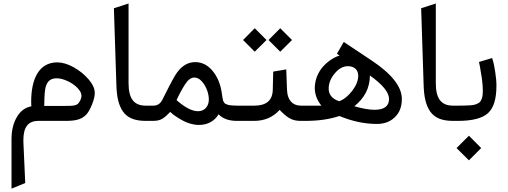

<svg xmlns="http://www.w3.org/2000/svg" viewBox="-20 -697 2930 1107"><path d="M234.9 -86.4C234.9 -89.8 234.9 -94.2 235.4 -99.6C235.8 -147.9 238.8 -180.2 243.7 -197.3C252.9 -229.5 273.9 -245.6 305.7 -245.6C325.7 -245.6 346.7 -240.2 369.6 -229.5C392.6 -218.8 411.6 -205.6 426.8 -189.9C441.9 -173.8 449.7 -159.2 449.7 -145.5C449.7 -126.5 437 -103 425.3 -95.7C419.9 -92.3 413.1 -89.8 404.8 -88.4C396 -86.9 380.9 -86.4 358.9 -86.4H319.3H249ZM359.4 0C423.3 0 454.1 -11.2 479 -38.1C490.2 -50.8 501 -70.3 511.2 -96.2C521.5 -122.1 526.4 -143.6 526.4 -161.1C526.4 -185.5 514.6 -211.9 490.7 -239.7C466.8 -267.6 438 -290.5 404.3 -309.6C370.1 -328.1 338.9 -337.4 310.5 -337.4C203.1 -337.4 159.7 -240.2 159.7 -109.9C159.7 -107.4 160.2 -99.1 160.6 -84C125 -77.6 97.2 -56.6 77.1 -22C56.6 12.7 46.4 55.2 46.4 105.5V390.6L125.5 358.4L115.2 129.4C114.7 125.5 114.7 119.6 114.7 111.8C114.7 34.2 143.1 0 201.7 0Z M819.8 -87.9C751.5 -87.9 721.2 -129.9 721.2 -217.3V-676.8L636.7 -649.4L650.9 -210.4C652.8 -139.6 663.1 -91.8 688.5 -54.7C713.9 -17.6 756.3 0 820.3 0H830.1C835.9 0 838.9 -12.2 838.9 -36.1V-52.7C838.9 -76.2 835.9 -87.9 830.1 -87.9Z M1122.1 -55.7C1087.4 -55.7 1046.4 -77.1 998 -119.6C1011.2 -149.4 1027.3 -179.2 1045.9 -209C1063 -236.3 1081.5 -250 1100.6 -250C1115.7 -250 1130.4 -242.7 1143.6 -228C1170.4 -198.2 1184.1 -156.2 1184.1 -123C1184.1 -83.5 1158.7 -55.7 1122.1 -55.7ZM1257.8 -166C1250.5 -214.4 1232.9 -255.4 1205.1 -289.1C1177.2 -322.3 1144 -338.9 1105.5 -338.9C1059.1 -338.9 1020.5 -313 988.8 -260.7C972.2 -232.9 948.2 -186.5 916.5 -122.6C905.3 -99.6 887.7 -87.9 864.3 -87.9H824.7C809.6 -87.9 806.2 -78.1 806.2 -52.7V-36.1C806.2 -10.3 809.6 0 824.7 0H856.4C883.3 0 900.4 -2.4 918 -13.7C926.3 -19 933.1 -24.4 938 -28.8C942.9 -33.2 950.7 -41 961.4 -51.8L970.2 -43.9C981.4 -33.7 1004.4 -18.1 1030.8 -3.4C1057.1 11.7 1093.8 23.4 1126.5 23.4C1177.2 23.4 1217.3 1 1240.2 -38.1C1264.6 -12.7 1299.8 0 1346.2 0H1356C1361.8 0 1364.7 -12.2 1364.7 -36.1V-52.7C1364.7 -76.2 1361.8 -87.9 1356 -87.9H1347.7C1330.1 -87.9 1316.9 -89.4 1305.7 -90.3C1300.3 -90.8 1295.4 -91.8 1291.5 -93.8C1283.2 -97.2 1277.8 -97.7 1273.4 -104.5C1269 -111.3 1267.1 -111.8 1265.1 -122.6C1263.7 -127.9 1263.2 -131.8 1262.7 -134.3C1261.7 -139.6 1259.3 -158.2 1257.8 -166Z M1728.5 0C1734.4 0 1737.3 -12.2 1737.3 -36.1V-52.7C1737.3 -76.2 1734.4 -87.9 1728.5 -87.9H1713.9C1667 -87.9 1636.7 -120.1 1634.8 -179.2L1630.4 -296.9L1555.2 -284.2L1552.7 -179.2C1551.3 -118.2 1515.6 -87.9 1446.8 -87.9H1349.6C1335.4 -87.9 1332 -78.1 1332 -52.7V-36.1C1332 -10.7 1335.9 0 1349.6 0H1444.8C1504.9 0 1554.2 -21 1592.3 -63.5C1613.3 -41 1632.3 -24.9 1649.9 -15.1C1667.5 -4.9 1688.5 0 1712.4 0ZM1528.3 -466.3 1595.7 -398.9 1663.6 -466.3 1595.7 -534.2ZM1381.3 -466.3 1448.7 -398.9 1516.6 -466.3 1448.7 -534.2Z M2152.3 17.6C2195.3 17.6 2230 4.9 2256.8 -21.5C2283.7 -47.4 2296.9 -82 2296.9 -126.5C2296.9 -196.8 2239.3 -270.5 2123.5 -347.7L1961.9 -455.1L1922.4 -386.7L1938 -377C1902.3 -365.7 1867.7 -341.8 1840.3 -310.5C1813 -278.8 1794.9 -234.4 1794.9 -189.9C1794.9 -153.3 1807.6 -119.6 1833 -87.9H1723.6C1708.5 -87.9 1705.1 -78.1 1705.1 -52.7V-36.1C1705.1 -10.3 1708.5 0 1723.6 0H1740.2C1815.9 0 1881.3 -9.3 1936.5 -28.3C2010.7 2.4 2082.5 17.6 2152.3 17.6ZM2112.8 -261.7C2186.5 -209.5 2223.1 -164.1 2223.1 -126.5C2223.1 -85 2195.3 -64 2139.6 -64C2108.9 -64 2069.8 -70.8 2022.9 -84.5C2082 -131.3 2112.3 -190.4 2112.8 -261.7ZM2045.4 -260.3C2045.4 -232.4 2033.7 -203.6 2010.7 -173.3C1987.3 -143.1 1962.4 -123 1935.5 -113.3C1895 -127 1875 -151.4 1875 -186C1875 -216.8 1886.7 -246.1 1910.2 -273.9C1933.1 -301.8 1958.5 -315.4 1985.8 -315.4C2021 -315.4 2045.4 -295.9 2045.4 -260.3Z M2591.3 -87.9C2522.9 -87.9 2492.7 -129.9 2492.7 -217.3V-676.8L2408.2 -649.4L2422.4 -210.4C2424.3 -139.6 2434.6 -91.8 2460 -54.7C2485.4 -17.6 2527.8 0 2591.8 0H2601.6C2607.4 0 2610.4 -12.2 2610.4 -36.1V-52.7C2610.4 -76.2 2607.4 -87.9 2601.6 -87.9Z M2620.1 0C2703.6 0 2761.2 -15.1 2793.9 -44.9C2826.2 -74.7 2842.3 -127 2842.3 -202.6C2842.3 -227.1 2839.8 -253.4 2835.4 -281.2C2831.1 -309.1 2827.1 -328.1 2824.7 -338.4C2821.8 -348.6 2819.3 -356.4 2817.4 -362.3L2741.7 -339.8L2747.1 -313C2750.5 -294.9 2754.4 -272.5 2758.3 -245.6C2761.7 -218.8 2763.7 -195.8 2763.7 -177.7C2763.7 -155.8 2762.7 -140.1 2757.3 -127C2751.5 -113.8 2748 -106.4 2734.9 -100.6C2721.7 -94.2 2713.4 -91.3 2691.4 -89.8C2680.2 -88.9 2670.4 -88.4 2661.1 -88.4C2651.9 -87.9 2638.7 -87.9 2622.1 -87.9H2596.2C2581.1 -87.9 2577.6 -78.1 2577.6 -52.7V-36.1C2577.6 -10.7 2581.5 0 2597.2 0ZM2612.3 156.7 2683.6 227.5 2754.4 156.7 2683.6 85.4Z"/></svg>

Font: Samim
Style: Regular
Weight: 400
Foundry: DejaVu fonts team - Redesigned by Saber Rastikerdar
Version: Version 4.0.5